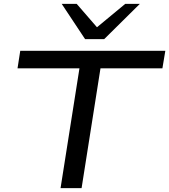

<svg xmlns="http://www.w3.org/2000/svg" viewBox="-20 -966 869 986"><path d="M291 0 388 -615H70L84 -705H829L814 -615H496L399 0ZM417 -765 297 -946H374L478 -826L623 -946H698L515 -765Z"/></svg>

Font: Nunito Sans 10pt Expanded Medium
Style: Italic
Weight: 500
Width: 7
Italic angle: -9°
Designer: Vernon Adams
Foundry: Vernon Adams
Version: Version 3.101;gftools[0.9.27]